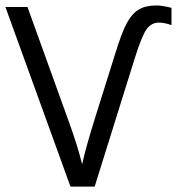

<svg xmlns="http://www.w3.org/2000/svg" viewBox="-20 -689 653 709"><path d="M566.4 -605.5Q539.6 -605.5 522 -582Q504.4 -558.6 478.5 -476.6L329.6 0H240.2L0 -663.1H81.5L234.9 -237.8Q267.6 -147.5 283.2 -82.5Q297.9 -147.9 329.6 -249L403.3 -483.9Q429.7 -570.3 448.7 -604.7Q467.8 -639.2 492.9 -654.1Q518.1 -668.9 558.1 -668.9Q577.1 -668.9 613.3 -660.2V-596.2Q587.9 -605.5 566.4 -605.5Z"/></svg>

Font: Bpm'online Open Sans
Style: Regular
Weight: 400
Foundry: Ascender Corporation
Version: Version 1.10